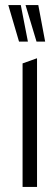

<svg xmlns="http://www.w3.org/2000/svg" viewBox="-20 -737 219 757"><path d="M124 -573 81 -716V-717H131L158 -573ZM69 0V-487L125 -507H126V0ZM55 -573 13 -716V-717H62L90 -573Z"/></svg>

Font: Foldit Light
Style: Regular
Weight: 300
Version: Version 1.003